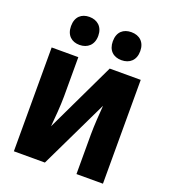

<svg xmlns="http://www.w3.org/2000/svg" viewBox="-138 -855 839 954"><g transform="rotate(20 281.5 -378.0)"><path d="M393 -608C436 -608 466 -634 466 -682C466 -730 436 -756 393 -756C351 -756 321 -732 321 -682C321 -634 350 -608 393 -608ZM171 -608C213 -608 244 -634 244 -682C244 -730 213 -756 171 -756C130 -756 100 -732 100 -682C100 -633 130 -608 171 -608ZM46 0H210L385 -364C382 -324 377 -258 377 -208V0H517V-549H353L177 -180C181 -222 187 -294 187 -341V-549H46Z"/></g></svg>

Font: Noto Sans Mono SemiCondensed ExtraBold
Style: Regular
Weight: 800
Width: 4
Designer: Monotype Design Team
Foundry: Monotype Imaging Inc.
Version: Version 2.014